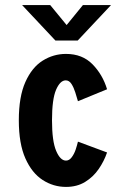

<svg xmlns="http://www.w3.org/2000/svg" viewBox="-20 -724 490 755"><path d="M239.5 11Q190 11 147.8 -16.2Q105.5 -43.5 79.8 -101.2Q54 -159 54 -251Q54 -344 79.8 -401.5Q105.5 -459 147.8 -485.5Q190 -512 239.5 -512Q304 -512 344 -471Q384 -430 401 -373L286.5 -326Q282 -341.5 276 -360.8Q270 -380 261 -394Q252 -408 238.5 -408Q216.5 -408 200.5 -371Q184.5 -334 184.5 -251Q184.5 -169 200.8 -130.8Q217 -92.5 239.5 -92.5Q252.5 -92.5 262.2 -105.8Q272 -119 277.8 -136.5Q283.5 -154 286.5 -167L401 -124.5Q389.5 -90.5 368.2 -59.5Q347 -28.5 315 -8.8Q283 11 239.5 11ZM67 -704H177.5L242 -625.5L306 -704H416.5L285.5 -564.5H198Z"/></svg>

Font: Trispace Condensed SemiBold
Style: Regular
Weight: 600
Width: 3
Designer: Tyler Finck
Foundry: Etcetera Type Company
Version: Version 1.210; ttfautohint (v1.8.3)